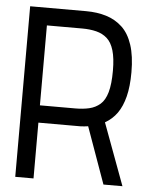

<svg xmlns="http://www.w3.org/2000/svg" viewBox="-51 -743 613 785"><g transform="rotate(5 255.5 -350.0)"><path d="M271 -700H41V0H116V-229H271Q280 -229 288 -229Q296 -229 304 -230Q312 -231 320 -232L403 0H481L387 -254Q417 -271 436.5 -298.5Q456 -326 466.5 -367.5Q477 -409 477 -467Q477 -534 462 -579.5Q447 -625 419 -651Q391 -677 353.5 -688.5Q316 -700 271 -700ZM261 -300H116V-628H261Q293 -628 319 -621.5Q345 -615 363.5 -598.5Q382 -582 391.5 -550Q401 -518 401 -467Q401 -412 391.5 -378.5Q382 -345 363 -328.5Q344 -312 318.5 -306Q293 -300 261 -300Z"/></g></svg>

Font: Advent Pro Medium
Style: Regular
Weight: 500
Designer: VivaRado, Andreas Kalpakidis
Foundry: VivaRado, Andreas Kalpakidis
Version: Version 3.000